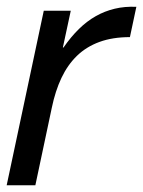

<svg xmlns="http://www.w3.org/2000/svg" viewBox="-32 -549 424 569"><path d="M177.7 -517.1 154.3 -408.2H156.2Q178.2 -439.9 201.9 -463.1Q225.6 -486.3 252 -501.2Q278.3 -516.1 308.1 -523.2Q337.9 -530.3 372.1 -528.8L353 -439Q301.8 -439 262.9 -424.8Q224.1 -410.6 196.3 -383.8Q168.5 -356.9 150.1 -318.1Q131.8 -279.3 121.6 -230L72.8 0H-12.2L97.7 -517.1Z"/></svg>

Font: XB Khoramshahr
Style: Italic
Weight: 400
Italic angle: -12°
Designer: Behnam
Foundry: Irmug
Version: Version 8.005 2009